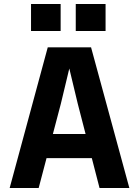

<svg xmlns="http://www.w3.org/2000/svg" viewBox="-20 -933 690 953"><path d="M132 -148V-268H535V-148ZM217 -698H432L622 0H474L366 -418L324 -593L282 -418L172 0H28ZM356 -779V-913H504V-779ZM134 -779V-913H281V-779Z"/></svg>

Font: Azeret Mono SemiBold
Style: Regular
Weight: 600
Designer: Martin Vácha
Foundry: Displaay
Version: Version 1.002